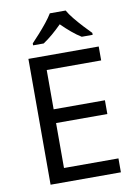

<svg xmlns="http://www.w3.org/2000/svg" viewBox="-101 -1008 758 1073"><g transform="rotate(-10 278.0 -472.0)"><path d="M496 0H97V-714H496V-635H187V-412H478V-334H187V-79H496ZM349 -944Q361 -922 383.5 -894.5Q406 -867 430.5 -840.5Q455 -814 474 -795V-784H412Q386 -800 358 -823.5Q330 -847 303 -874Q276 -847 249 -824Q222 -801 196 -784H136V-795Q155 -815 178.5 -841Q202 -867 224 -894.5Q246 -922 259 -944Z"/></g></svg>

Font: Noto Sans Grantha
Style: Regular
Weight: 400
Designer: Monotype Design Team
Foundry: Monotype Imaging Inc.
Version: Version 2.003; ttfautohint (v1.8.4.7-5d5b)